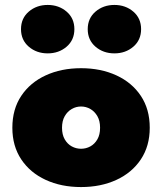

<svg xmlns="http://www.w3.org/2000/svg" viewBox="-20 -747 656 777"><path d="M30 -230Q30 -156 66 -102Q102 -48 165 -19Q228 10 308 10Q388 10 451 -19Q514 -48 550 -102Q586 -156 586 -230Q586 -305 550 -359Q514 -413 451 -442Q388 -471 308 -471Q228 -471 165 -442Q102 -413 66 -359Q30 -305 30 -230ZM231 -230Q231 -258 242 -277Q253 -296 270.5 -306Q288 -316 308 -316Q328 -316 345.5 -306Q363 -296 374 -277Q385 -258 385 -230Q385 -202 374 -183Q363 -164 345.5 -154.5Q328 -145 308 -145Q288 -145 270.5 -154.5Q253 -164 242 -183Q231 -202 231 -230ZM335 -629Q335 -585 366.5 -558Q398 -531 443 -531Q488 -531 519.5 -558Q551 -585 551 -629Q551 -673 519.5 -700Q488 -727 443 -727Q398 -727 366.5 -700Q335 -673 335 -629ZM65 -629Q65 -585 96.5 -558Q128 -531 173 -531Q218 -531 249.5 -558Q281 -585 281 -629Q281 -673 249.5 -700Q218 -727 173 -727Q128 -727 96.5 -700Q65 -673 65 -629Z"/></svg>

Font: Jost Black
Style: Regular
Weight: 900
Version: Version 3.710